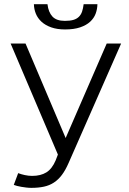

<svg xmlns="http://www.w3.org/2000/svg" viewBox="-20 -884 617 918"><path d="M293.9 -224.1 490.2 -675.8H559.1L308.1 -105Q293 -70.3 275.9 -47.6Q258.8 -24.9 237.5 -11Q216.3 2.9 189.9 8.5Q163.6 14.2 129.9 14.2Q118.2 14.2 105.7 12.7Q93.3 11.2 82 9.3Q70.8 7.3 61.3 4.9Q51.8 2.4 45.9 0L66.9 -56.2Q80.6 -50.8 98.6 -46.9Q116.7 -43 133.8 -43Q174.3 -43 201.7 -59.8Q229 -76.7 246.1 -117.2L256.8 -145L30.8 -675.8H102.1ZM445.8 -863.8Q445.3 -840.3 437.3 -818.6Q429.2 -796.9 410.9 -780Q392.6 -763.2 363 -753.2Q333.5 -743.2 291 -743.2Q252.9 -743.2 224.9 -753.2Q196.8 -763.2 178.5 -780Q160.2 -796.9 151.4 -818.6Q142.6 -840.3 142.1 -863.8H207Q211.4 -825.7 230.7 -804.9Q250 -784.2 290 -784.2Q314.5 -784.2 330.6 -788.8Q346.7 -793.5 356.9 -803.5Q367.2 -813.5 372.3 -828.4Q377.4 -843.3 379.9 -863.8Z"/></svg>

Font: Clear Sans Light
Style: Regular
Weight: 300
Foundry: Intel Corporation
Version: Version 1.00